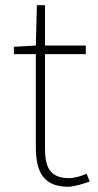

<svg xmlns="http://www.w3.org/2000/svg" viewBox="-20 -701 374 734"><path d="M241 13C259 13 292 4 323 -7L311 -37C292 -28 264 -20 244 -20C167 -20 152 -67 152 -135V-494H308V-527H152V-681H121L117 -527L33 -522V-494H117V-140C117 -48 143 13 241 13Z"/></svg>

Font: Source Han Sans JP ExtraLight
Style: Regular
Weight: 250
Designer: Ryoko NISHIZUKA 西塚涼子 (kana, bopomofo & ideographs); Paul D. Hunt (Latin, Greek & Cyrillic); Sandoll Communications 산돌커뮤니
Foundry: Adobe
Version: Version 2.001;hotconv 1.0.107;makeotfexe 2.5.65593